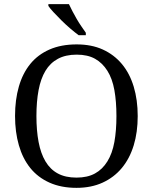

<svg xmlns="http://www.w3.org/2000/svg" viewBox="-20 -904 744 934"><path d="M649.9 -339.4Q649.9 -260.7 630.4 -196.8Q610.8 -132.8 572.8 -86.9Q534.7 -41 479.2 -15.6Q423.8 9.8 352.1 9.8Q277.3 9.8 220.7 -15.6Q164.1 -41 127.2 -86.9Q90.3 -132.8 71.8 -197.3Q53.2 -261.7 53.2 -339.8Q53.2 -418.9 71.8 -483.2Q90.3 -547.4 127.2 -592.8Q164.1 -638.2 220.7 -663.1Q277.3 -688 353 -688Q425.3 -688 480 -663.1Q534.7 -638.2 572.8 -592.8Q610.8 -547.4 630.4 -482.7Q649.9 -418 649.9 -339.4ZM157.2 -339.4Q157.2 -269 167.7 -213.4Q178.2 -157.7 201.2 -118.9Q224.1 -80.1 261.2 -60.1Q298.3 -40 352.1 -40Q405.3 -40 441.9 -60.1Q478.5 -80.1 502.4 -118.9Q526.4 -157.7 536.4 -213.4Q546.4 -269 546.4 -339.4Q546.4 -410.2 536.4 -465.8Q526.4 -521.5 502.4 -559.6Q478.5 -597.7 442.6 -617.9Q406.7 -638.2 353 -638.2Q299.3 -638.2 261.7 -617.9Q224.1 -597.7 201.2 -559.6Q178.2 -521.5 167.7 -465.8Q157.2 -410.2 157.2 -339.4ZM397.5 -732.9H362.3Q343.8 -746.6 321.5 -765.6Q299.3 -784.7 278.6 -805.2Q257.8 -825.7 240.5 -844.5Q223.1 -863.3 215.3 -875V-883.8H315.4Q322.3 -868.7 332.3 -849.6Q342.3 -830.6 353.3 -811.5Q364.3 -792.5 376.5 -774.9Q388.7 -757.3 397.5 -744.6Z"/></svg>

Font: MUA Office
Style: Regular
Weight: 400
Designer: Khon Soe Zaw Thu
Foundry: Myanmar Unicode
Version: Version 2.10 June 24, 2017